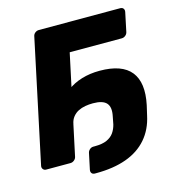

<svg xmlns="http://www.w3.org/2000/svg" viewBox="-114 -799 910 983"><g transform="rotate(-15 340.5 -308.0)"><path d="M32 0Q22 0 16 -7.5Q10 -15 12 -25L150 -675Q152 -686 161 -693Q170 -700 181 -700H612Q623 -700 628.5 -693Q634 -686 632 -675L611 -575Q609 -564 600 -556.5Q591 -549 580 -549H304L192 -25Q190 -15 181 -7.5Q172 0 161 0ZM256 -367Q287 -391 331 -404.5Q375 -418 427 -418Q545 -418 592 -359Q639 -300 615 -186L603 -134Q588 -63 545.5 -14Q503 35 435 59.5Q367 84 275 84H268Q257 84 251.5 77Q246 70 248 59L266 -26Q268 -36 276.5 -43.5Q285 -51 296 -51H304Q344 -51 368 -62Q392 -73 405 -91.5Q418 -110 424 -134L432 -175Q442 -222 422.5 -244Q403 -266 351 -266Q330 -266 310 -262.5Q290 -259 273 -250.5Q256 -242 243.5 -226.5Q231 -211 227 -188Z"/></g></svg>

Font: Rubik Light
Style: Bold Italic
Weight: 700
Italic angle: -12°
Version: Version 2.104